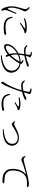

<svg xmlns="http://www.w3.org/2000/svg" viewBox="2072 -2890 855 5040"><g transform="rotate(90 2500.0 -370.5)"><path d="M460 -598 470 -570Q533 -592 585.5 -599Q638 -606 672 -606Q704 -606 717 -604.5Q730 -603 731 -599.5Q732 -596 725 -590Q714 -581 687.5 -562Q661 -543 631 -522.5Q601 -502 578 -487L596 -467Q620 -482 650 -500Q680 -518 709.5 -535Q739 -552 760 -563Q783 -574 799.5 -578Q816 -582 832 -583Q846 -585 850.5 -590Q855 -595 855 -600Q855 -608 848.5 -616Q842 -624 829 -628Q805 -637 774 -641.5Q743 -646 690 -646Q656 -646 618 -641Q580 -636 540.5 -625.5Q501 -615 460 -598ZM447 -273 421 -268Q423 -246 427.5 -222.5Q432 -199 440 -176Q458 -128 493 -98Q528 -68 581.5 -54Q635 -40 706 -40Q758 -40 801.5 -44Q845 -48 871.5 -57.5Q898 -67 898 -83Q898 -91 892.5 -95.5Q887 -100 878.5 -102Q870 -104 860 -104Q847 -104 828 -100Q809 -96 775.5 -91.5Q742 -87 687 -87Q626 -87 585 -99Q544 -111 518.5 -132Q493 -153 477 -181Q467 -201 459.5 -227.5Q452 -254 447 -273ZM163 -708 182 -722Q193 -715 202 -708.5Q211 -702 221 -693Q230 -685 243.5 -669.5Q257 -654 267.5 -635.5Q278 -617 278 -598Q278 -583 268.5 -563.5Q259 -544 240 -495Q230 -469 216.5 -431.5Q203 -394 192.5 -347.5Q182 -301 182 -248Q182 -202 187.5 -183Q193 -164 199 -153Q209 -135 220 -153Q228 -166 241.5 -194.5Q255 -223 270 -257.5Q285 -292 298.5 -324Q312 -356 320 -375L344 -363Q336 -344 324 -313.5Q312 -283 299 -250.5Q286 -218 275.5 -190.5Q265 -163 260 -149Q253 -129 247.5 -111.5Q242 -94 242 -80Q242 -60 251.5 -38.5Q261 -17 261 -1Q261 19 241 19Q230 19 220 9Q210 -1 202 -15Q191 -34 178 -69Q165 -104 155.5 -147Q146 -190 146 -232Q146 -298 155 -346.5Q164 -395 175.5 -432Q187 -469 195 -499Q204 -535 212 -561Q220 -587 221 -608Q222 -632 206.5 -655.5Q191 -679 163 -708Z M1552 -542 1562 -560Q1588 -553 1610.5 -543Q1633 -533 1648 -516Q1656 -506 1657 -497Q1658 -488 1653 -475Q1636 -435 1603 -382.5Q1570 -330 1526.5 -275.5Q1483 -221 1433 -172Q1372 -112 1312.5 -81Q1253 -50 1203 -50Q1171 -50 1154 -67.5Q1137 -85 1137 -122Q1137 -174 1162 -222Q1187 -270 1226.5 -311Q1266 -352 1311 -384Q1356 -416 1396 -435Q1434 -455 1491 -468.5Q1548 -482 1612 -482Q1702 -482 1763.5 -446.5Q1825 -411 1856.5 -356Q1888 -301 1888 -241Q1888 -173 1853.5 -122Q1819 -71 1757.5 -37Q1696 -3 1614 15.5Q1532 34 1438 37L1433 14Q1552 2 1643 -30Q1734 -62 1785.5 -117Q1837 -172 1837 -254Q1837 -308 1809.5 -353.5Q1782 -399 1731.5 -427Q1681 -455 1610 -455Q1549 -455 1499.5 -442Q1450 -429 1399 -403Q1333 -367 1283 -319.5Q1233 -272 1205.5 -224.5Q1178 -177 1178 -139Q1178 -116 1187 -106Q1196 -96 1216 -96Q1245 -96 1279 -110.5Q1313 -125 1347 -149Q1381 -173 1409 -201Q1438 -229 1466.5 -262.5Q1495 -296 1521 -331.5Q1547 -367 1567 -401Q1587 -435 1599 -463Q1613 -495 1601 -509Q1589 -523 1552 -542ZM1343 -752 1344 -776Q1356 -777 1367.5 -777.5Q1379 -778 1386 -778Q1415 -778 1437.5 -769Q1460 -760 1473 -748Q1486 -736 1486 -728Q1486 -719 1481.5 -713.5Q1477 -708 1471.5 -700.5Q1466 -693 1462 -675Q1455 -653 1446.5 -614.5Q1438 -576 1430 -530.5Q1422 -485 1417 -440Q1412 -395 1412 -360Q1412 -302 1421 -261.5Q1430 -221 1441.5 -193.5Q1453 -166 1462 -147Q1471 -128 1471 -112Q1471 -101 1464 -96.5Q1457 -92 1448 -92Q1432 -92 1419 -117.5Q1406 -143 1396.5 -183Q1387 -223 1382.5 -269Q1378 -315 1378 -356Q1378 -399 1384.5 -454.5Q1391 -510 1399 -564Q1407 -618 1413.5 -659.5Q1420 -701 1420 -716Q1420 -729 1416.5 -733.5Q1413 -738 1402 -742Q1388 -747 1373.5 -749Q1359 -751 1343 -752ZM1165 -644 1183 -662Q1210 -639 1230.5 -628Q1251 -617 1270.5 -614Q1290 -611 1314 -611Q1341 -611 1369 -613Q1397 -615 1425 -619Q1508 -632 1563 -651Q1618 -670 1649 -684.5Q1680 -699 1690 -699Q1710 -699 1720.5 -692.5Q1731 -686 1731 -677Q1731 -671 1728 -666Q1725 -661 1714 -656Q1698 -649 1666.5 -638.5Q1635 -628 1594 -616.5Q1553 -605 1507.5 -595.5Q1462 -586 1419 -581Q1394 -578 1365.5 -575.5Q1337 -573 1310 -573Q1282 -573 1258.5 -578Q1235 -583 1213 -598Q1191 -613 1165 -644Z M2303 -741 2305 -767Q2319 -769 2331.5 -770Q2344 -771 2361 -769Q2374 -768 2395 -761.5Q2416 -755 2433 -745.5Q2450 -736 2450 -725Q2450 -718 2447 -707.5Q2444 -697 2440 -685Q2436 -673 2432 -661Q2423 -628 2409 -578Q2395 -528 2377.5 -472Q2360 -416 2340 -364Q2321 -310 2300 -256Q2279 -202 2258 -152.5Q2237 -103 2217 -63Q2197 -23 2180 3Q2171 16 2164 21Q2157 26 2146 26Q2138 26 2132.5 17.5Q2127 9 2127 -2Q2127 -9 2128 -14.5Q2129 -20 2132 -26.5Q2135 -33 2140 -42Q2182 -104 2225 -184.5Q2268 -265 2307 -374Q2321 -414 2334.5 -458Q2348 -502 2359.5 -545.5Q2371 -589 2379 -626.5Q2387 -664 2390 -691Q2392 -707 2386.5 -715Q2381 -723 2367 -728Q2351 -733 2334 -736Q2317 -739 2303 -741ZM2108 -597Q2137 -569 2164 -553.5Q2191 -538 2229 -538Q2274 -538 2315.5 -545.5Q2357 -553 2389 -563Q2437 -578 2475.5 -594.5Q2514 -611 2541 -625Q2551 -630 2558 -632.5Q2565 -635 2571 -635Q2578 -635 2585 -632.5Q2592 -630 2597 -626Q2602 -622 2602 -617Q2602 -606 2595.5 -599Q2589 -592 2572 -583Q2562 -578 2529.5 -565.5Q2497 -553 2455 -539.5Q2413 -526 2373 -517Q2342 -510 2301 -503.5Q2260 -497 2222 -497Q2196 -497 2172 -505.5Q2148 -514 2127 -533Q2106 -552 2089 -583ZM2543 -428 2536 -455Q2571 -465 2615 -472.5Q2659 -480 2704 -480Q2754 -480 2788.5 -472.5Q2823 -465 2842 -457Q2857 -450 2866 -441Q2875 -432 2875 -421Q2875 -410 2865 -407.5Q2855 -405 2843 -403Q2829 -402 2817.5 -398Q2806 -394 2786 -383Q2767 -373 2735.5 -355.5Q2704 -338 2678 -324L2664 -344Q2682 -356 2705.5 -370.5Q2729 -385 2749 -398.5Q2769 -412 2776 -418Q2788 -428 2772 -433Q2753 -440 2729.5 -442.5Q2706 -445 2683 -445Q2646 -445 2610.5 -440.5Q2575 -436 2543 -428ZM2472 -206 2444 -202Q2447 -174 2453.5 -145Q2460 -116 2476 -85Q2496 -46 2532 -24Q2568 -2 2614 7.5Q2660 17 2710 17Q2751 17 2784.5 13Q2818 9 2840 5Q2859 1 2875.5 -6Q2892 -13 2892 -26Q2892 -34 2887 -39Q2882 -44 2874 -46.5Q2866 -49 2857 -49Q2841 -49 2822.5 -44.5Q2804 -40 2773.5 -35Q2743 -30 2690 -30Q2624 -30 2578 -49Q2532 -68 2507 -108Q2493 -131 2485 -157Q2477 -183 2472 -206Z M3180 -343Q3192 -329 3205 -321Q3218 -313 3230 -313Q3242 -313 3255 -317Q3268 -321 3299 -337Q3334 -356 3382.5 -380Q3431 -404 3486.5 -422Q3542 -440 3598 -440Q3667 -440 3713 -414.5Q3759 -389 3782 -348.5Q3805 -308 3805 -262Q3805 -213 3787 -174.5Q3769 -136 3737 -108Q3705 -80 3664 -61Q3631 -46 3585.5 -35Q3540 -24 3486 -19.5Q3432 -15 3372 -17L3371 -39Q3447 -43 3516 -56.5Q3585 -70 3639 -96Q3693 -122 3724.5 -165Q3756 -208 3756 -270Q3756 -313 3737 -344Q3718 -375 3682.5 -392Q3647 -409 3598 -409Q3564 -409 3528 -398Q3492 -387 3458.5 -370.5Q3425 -354 3396 -336.5Q3367 -319 3345 -306Q3302 -279 3282.5 -266Q3263 -253 3246 -253Q3235 -253 3222 -259.5Q3209 -266 3198.5 -276Q3188 -286 3182 -295Q3176 -304 3173 -314.5Q3170 -325 3168 -336Z M4100 -612 4079 -605Q4081 -594 4082 -584.5Q4083 -575 4087 -566Q4092 -555 4101 -544Q4110 -533 4122.5 -523.5Q4135 -514 4148.5 -508Q4162 -502 4174 -502Q4188 -502 4202.5 -509.5Q4217 -517 4231 -523Q4262 -536 4314.5 -553.5Q4367 -571 4428.5 -589.5Q4490 -608 4544 -621Q4553 -623 4554.5 -620Q4556 -617 4551 -613Q4495 -566 4465 -508Q4435 -450 4424 -390Q4413 -330 4413 -276Q4413 -195 4434.5 -147.5Q4456 -100 4501 -65Q4536 -37 4580 -25Q4624 -13 4665 -10Q4706 -7 4731 -7Q4754 -7 4767.5 -9.5Q4781 -12 4787.5 -17.5Q4794 -23 4794 -30Q4794 -40 4785.5 -46.5Q4777 -53 4765.5 -56.5Q4754 -60 4744 -60Q4722 -60 4686.5 -60.5Q4651 -61 4612.5 -68.5Q4574 -76 4539 -97Q4518 -111 4499 -133Q4480 -155 4467.5 -190Q4455 -225 4455 -278Q4455 -358 4472 -416.5Q4489 -475 4514 -515.5Q4539 -556 4565.5 -580.5Q4592 -605 4610 -615Q4647 -636 4695.5 -643.5Q4744 -651 4781 -651Q4812 -651 4833 -649.5Q4854 -648 4867 -648Q4880 -648 4886.5 -653.5Q4893 -659 4893 -666Q4893 -673 4888.5 -679Q4884 -685 4869 -692Q4860 -697 4841.5 -699Q4823 -701 4804 -701Q4787 -701 4758 -697.5Q4729 -694 4686 -686Q4643 -678 4583 -664Q4523 -651 4457 -633.5Q4391 -616 4330.5 -599.5Q4270 -583 4225 -572.5Q4180 -562 4162 -562Q4146 -562 4127.5 -577.5Q4109 -593 4100 -612Z"/></g></svg>

Font: Noto Serif JP
Style: Regular
Weight: 200
Designer: Ryoko NISHIZUKA 西塚涼子 (kana & ideographs); Frank Grießhammer (Latin, Greek & Cyrillic); Wenlong ZHANG 张文龙 (bopomofo); San
Foundry: Adobe
Version: Version 2.001;hotconv 1.1.0;makeotfexe 2.6.0